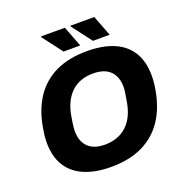

<svg xmlns="http://www.w3.org/2000/svg" viewBox="-153 -1015 1117 1165"><g transform="rotate(-20 405.0 -433.0)"><path d="M369 12Q268 12 196.5 -18.5Q125 -49 87.5 -109.5Q50 -170 50 -260Q50 -283 52.5 -305.5Q55 -328 59 -351Q78 -463 129.5 -540.5Q181 -618 265.5 -658.5Q350 -699 468 -699Q570 -699 641.5 -668.5Q713 -638 750.5 -577Q788 -516 788 -425Q788 -404 786 -382Q784 -360 780 -338Q761 -225 708.5 -147Q656 -69 571 -28.5Q486 12 369 12ZM378 -128Q423 -128 459 -141.5Q495 -155 521.5 -180Q548 -205 565.5 -241Q583 -277 591 -323Q595 -346 597.5 -362Q600 -378 601.5 -388.5Q603 -399 603.5 -406Q604 -413 604 -420Q604 -463 587.5 -494.5Q571 -526 538.5 -542.5Q506 -559 458 -559Q414 -559 378 -546Q342 -533 315.5 -507.5Q289 -482 271.5 -446Q254 -410 246 -365Q242 -341 239.5 -325Q237 -309 236 -298.5Q235 -288 234.5 -281Q234 -274 234 -267Q234 -224 250 -193Q266 -162 298 -145Q330 -128 378 -128ZM335 -745 237 -874 239 -878H392L443 -745ZM525 -745 427 -874 429 -878H582L633 -745Z"/></g></svg>

Font: Archivo SemiBold ExtraBold
Style: Italic
Weight: 800
Italic angle: -10°
Version: Version 2.001